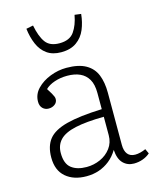

<svg xmlns="http://www.w3.org/2000/svg" viewBox="-115 -835 751 927"><g transform="rotate(-15 260.0 -371.0)"><path d="M202 14Q138 14 99 -19.5Q60 -53 60 -117Q60 -174 87 -208Q114 -242 179 -259Q244 -276 356 -280V-361Q356 -404 341 -429.5Q326 -455 299.5 -467Q273 -479 236 -479Q202 -479 172.5 -469Q143 -459 126 -442Q137 -425 143 -414.5Q149 -404 151.5 -397.5Q154 -391 154 -385Q154 -369 141 -359Q128 -349 110 -349Q92 -349 80 -361Q68 -373 68 -394Q68 -431 94.5 -458.5Q121 -486 161 -501.5Q201 -517 242 -517Q303 -517 339 -496.5Q375 -476 390 -438.5Q405 -401 405 -349V-89Q405 -58 418 -42Q431 -26 456 -26Q468 -26 482 -29.5Q496 -33 509 -39L520 -15Q504 -1 483 6.5Q462 14 439 14Q407 14 385.5 -7.5Q364 -29 361 -75Q343 -45 318.5 -25.5Q294 -6 265 4Q236 14 202 14ZM214 -29Q250 -29 282.5 -43.5Q315 -58 335.5 -85.5Q356 -113 356 -150V-242Q267 -241 213 -229Q159 -217 134.5 -191.5Q110 -166 110 -126Q110 -73 138 -51Q166 -29 214 -29ZM239 -596Q196 -596 168 -616Q140 -636 125 -671Q110 -706 105 -749L140 -756Q151 -699 172.5 -669.5Q194 -640 242 -640Q293 -640 315.5 -672Q338 -704 347 -754L379 -750Q375 -709 360.5 -674Q346 -639 316 -617.5Q286 -596 239 -596Z"/></g></svg>

Font: Literata ExtraLight
Style: Regular
Weight: 250
Designer: Latin by Veronika Burian and Jose Scaglione. Greek by Irene Vlachou. Cyrillic by Vera Evstafieva.
Foundry: TypeTogether
Version: Version 3.103;gftools[0.9.29]